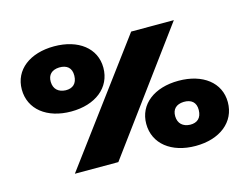

<svg xmlns="http://www.w3.org/2000/svg" viewBox="-107 -966 1528 1173"><g transform="rotate(-15 657.0 -379.0)"><path d="M238 0H513L1065 -750H795ZM316 -373C469 -373 574 -455 574 -581C574 -705 469 -785 316 -785C163 -785 58 -705 58 -581C58 -455 163 -373 316 -373ZM316 -507C271 -509 242 -534 241 -580C240 -625 266 -650 313 -652C361 -653 391 -630 390 -580C389 -530 361 -506 316 -507ZM996 27C1149 27 1254 -55 1254 -181C1254 -305 1149 -385 996 -385C843 -385 738 -305 738 -181C738 -55 843 27 996 27ZM996 -107C951 -109 922 -134 921 -180C920 -225 946 -250 993 -252C1041 -253 1071 -230 1070 -180C1069 -130 1041 -106 996 -107Z"/></g></svg>

Font: Mattone Black
Style: Regular
Weight: 900
Width: 6
Designer: Nunzio Mazzaferro
Foundry: Collletttivo
Version: Version 2.000;Glyphs 3.2 (3217)